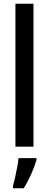

<svg xmlns="http://www.w3.org/2000/svg" viewBox="-20 -780 260 1021"><path d="M158 0H62V-760H158ZM174 71Q163 108 144.5 149Q126 190 106 221H49V209Q54 192 60 164.5Q66 137 71.5 109Q77 81 78 61H174Z"/></svg>

Font: Noto Sans Lao Looped ExtraCondensed Medium
Style: Regular
Weight: 500
Width: 2
Designer: Mark Frömberg, Ben Mitchell
Foundry: The Fontpad Ltd
Version: Version 1.002; ttfautohint (v1.8.4.7-5d5b)